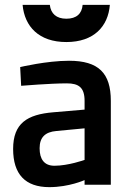

<svg xmlns="http://www.w3.org/2000/svg" viewBox="-20 -761 548 790"><path d="M328 -103C328 -103 261 -79 204 -79C162 -79 143 -106 143 -151C143 -196 166 -218 212 -222L328 -233ZM436 -346C436 -460 386 -511 264 -511C172 -511 63 -485 63 -485L67 -408C67 -408 188 -418 255 -418C304 -418 328 -401 328 -346V-310L199 -299C92 -290 34 -254 34 -148C34 -44 84 9 183 9C264 9 328 -20 328 -20V-1H436V-346ZM73 -741C81 -652 140 -588 253 -588C366 -588 425 -652 432 -741H320C317 -705 295 -684 253 -684C212 -684 189 -705 185 -741H73Z"/></svg>

Font: RazerF5 SemiBold
Style: Regular
Weight: 600
Foundry: Razer Inc.
Version: Version 2